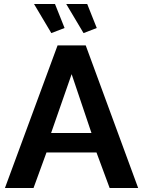

<svg xmlns="http://www.w3.org/2000/svg" viewBox="-20 -936 712 956"><path d="M266.7 -710H406.8L667.9 0H525.9L460.4 -176.9H211.5L147 0H4.6ZM435.4 -273.9 336.7 -566.8 234.5 -273.9ZM309.7 -916.1H414.2L461.8 -796.6L396 -771.2ZM149.4 -916.1H253.8L301.5 -796.6L235.6 -771.2Z"/></svg>

Font: Raleway Thin
Style: Regular
Weight: 100
Designer: Matt McInerney, Pablo Impallari, Rodrigo Fuenzalida
Foundry: Matt McInerney, Pablo Impallari, Rodrigo Fuenzalida
Version: Version 4.026